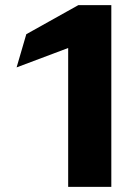

<svg xmlns="http://www.w3.org/2000/svg" viewBox="-20 -732 528 752"><path d="M416 0V-712H287L83 -598L45 -468L247 -544V0Z"/></svg>

Font: Asimov
Style: XWid
Weight: 500
Designer: Google
Version: Version 2.000980; 2014